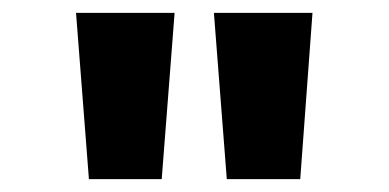

<svg xmlns="http://www.w3.org/2000/svg" viewBox="-20 -734 603 298"><path d="M332 -456H446L465 -714H312ZM118 -456H231L251 -714H98Z"/></svg>

Font: Noto Sans Mono SemiCondensed ExtraBold
Style: Regular
Weight: 800
Width: 4
Designer: Monotype Design Team
Foundry: Monotype Imaging Inc.
Version: Version 2.014